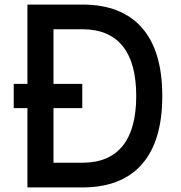

<svg xmlns="http://www.w3.org/2000/svg" viewBox="-20 -820 790 840"><path d="M40 -453H340V-347H40ZM100 -800H340Q512 -800 601 -698.5Q690 -597 690 -400Q690 -203 601 -101.5Q512 0 340 0H100ZM576 -400Q576 -545 516.5 -618.5Q457 -692 340 -692H214V-108H340Q457 -108 516.5 -181.5Q576 -255 576 -400Z"/></svg>

Font: Martian Mono VF sWd Rg
Style: Regular
Weight: 400
Width: 6
Monospace: yes
Designer: Roman Shamin
Foundry: Evil Martians
Version: Version 1.100